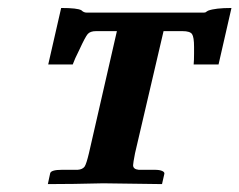

<svg xmlns="http://www.w3.org/2000/svg" viewBox="-20 -465 606 486"><path d="M321.8 -77.1Q316.9 -51.8 316.9 -46.9Q316.9 -36.6 331.1 -35.2H371.1Q384.3 -35.2 390.6 -32.2Q397 -29.3 396 -24.9L390.1 1L241.2 -1Q163.1 1 101.1 1L106.9 -25.9Q108.4 -35.2 137.2 -35.2H176.8Q189 -36.1 194.3 -43.5Q198.7 -50.3 205.1 -77.1L275.9 -386.2H223.1Q208.5 -386.2 202.1 -378.9Q195.8 -371.6 181.2 -339.8Q168.5 -314.5 164.1 -301.8H102.1L134.8 -444.8Q176.3 -444.8 186 -439Q191.9 -433.1 199.2 -433.1H496.1Q498.5 -433.1 499.8 -433.6Q501 -434.1 501.5 -434.6Q502 -435.1 503.4 -436Q504.9 -437 506.8 -438Q524.9 -444.8 565.9 -444.8L533.2 -301.8H470.2Q471.2 -311.5 471.2 -330.1V-346.2Q471.2 -371.1 466.1 -378.7Q460.9 -386.2 441.9 -386.2H394Z"/></svg>

Font: Linux Libertine G
Style: Semibold Italic
Weight: 600
Italic angle: -11.5°
Designer: Philipp H. Poll
Foundry: Philipp H. Poll
Version: Version 5.1.1